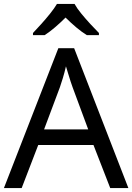

<svg xmlns="http://www.w3.org/2000/svg" viewBox="-20 -964 679 984"><path d="M545 0 459 -221H176L91 0H0L279 -717H360L638 0ZM352 -517Q349 -525 342 -546Q335 -567 328.5 -589.5Q322 -612 318 -624Q311 -593 302 -563.5Q293 -534 287 -517L206 -301H432ZM362 -944Q374 -922 396.5 -894.5Q419 -867 443.5 -840.5Q468 -814 487 -795V-784H425Q399 -800 371 -823.5Q343 -847 316 -874Q289 -847 262 -824Q235 -801 209 -784H149V-795Q168 -815 191.5 -841Q215 -867 237 -894.5Q259 -922 272 -944Z"/></svg>

Font: Noto Sans Anatolian Hieroglyphs
Style: Regular
Weight: 400
Designer: Monotype Design Team
Foundry: Monotype Imaging Inc.
Version: Version 2.001; ttfautohint (v1.8.4.7-5d5b)